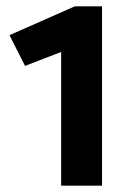

<svg xmlns="http://www.w3.org/2000/svg" viewBox="-20 -586 409 606"><path d="M302 0V-566H216L10 -475L59 -378L173 -422V0Z"/></svg>

Font: Catamaran
Style: Bold
Weight: 700
Designer: Pria Ravichandran
Version: Version 2.000